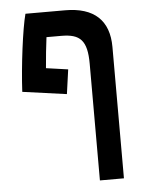

<svg xmlns="http://www.w3.org/2000/svg" viewBox="-56 -632 698 902"><g transform="rotate(-5 293.0 -180.5)"><path d="M378.4 224.6H491.7V-395C491.7 -520 421.9 -585.9 285.2 -585.9H98.1C79.6 -516.6 57.6 -344.7 51.3 -221.7L259.3 -192.9L275.4 -308.1L171.9 -322.8C176.3 -375 181.2 -424.3 187 -467.8H256.8C345.7 -467.8 378.4 -436 378.4 -325.2Z"/></g></svg>

Font: Cascadia Code PL SemiBold
Style: Regular
Weight: 600
Monospace: yes
Designer: Aaron Bell
Foundry: Saja Typeworks
Version: Version 2404.023